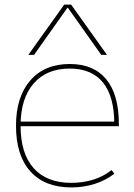

<svg xmlns="http://www.w3.org/2000/svg" viewBox="-20 -810 588 840"><path d="M292 10Q176 10 113 -60Q50 -130 50 -260Q50 -386 112.5 -458Q175 -530 285 -530Q390 -530 445 -463Q500 -396 500 -268Q500 -264 500 -263Q500 -262 500 -258H60V-278H490L480 -268Q480 -388 430.5 -449Q381 -510 285 -510Q184 -510 127 -444.5Q70 -379 70 -260Q70 -138 127.5 -74Q185 -10 292 -10Q343 -10 388 -24Q433 -38 468 -66L480 -50Q443 -21 394.5 -5.5Q346 10 292 10ZM104 -570 261 -790H291L448 -570H423L277 -776H275L129 -570Z"/></svg>

Font: M PLUS 2 Thin Thin
Style: Regular
Weight: 250
Version: Version 1.001